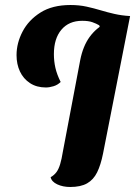

<svg xmlns="http://www.w3.org/2000/svg" viewBox="-20 -724 539 766"><path d="M260 22Q231 22 208.5 11.5Q186 1 182 -17Q196 -25 205 -37Q214 -49 220 -69Q226 -89 231 -120L300 -484Q311 -540 337.5 -576.5Q364 -613 404.5 -633Q445 -653 499 -660L391 -111Q382 -66 367.5 -36.5Q353 -7 327.5 7.5Q302 22 260 22ZM163 -375Q126 -375 99.5 -392.5Q73 -410 59.5 -439Q46 -468 46 -504Q46 -552 70 -598Q94 -644 141.5 -674Q189 -704 261 -704Q296 -704 325.5 -697.5Q355 -691 381.5 -683Q408 -675 436.5 -668.5Q465 -662 498 -660L378 -617L376 -623Q364 -630 348.5 -635.5Q333 -641 308 -641Q255 -641 225 -605.5Q195 -570 195 -508Q195 -480 201 -453.5Q207 -427 222 -397Q210 -385 193.5 -380Q177 -375 163 -375Z"/></svg>

Font: Sansita Swashed Light SemiBold
Style: Regular
Weight: 600
Version: Version 1.003